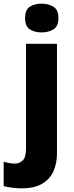

<svg xmlns="http://www.w3.org/2000/svg" viewBox="-72 -788 402 1048"><path d="M46 240Q22 240 -5.5 236.5Q-33 233 -52 228V95Q-36 99 -22 102Q-8 105 9 105Q34 105 52 88Q70 71 70 21V-549H239V52Q239 102 220.5 145Q202 188 159.5 214Q117 240 46 240ZM65 -689Q65 -735 91 -751.5Q117 -768 155 -768Q192 -768 219.5 -751.5Q247 -735 247 -689Q247 -644 219.5 -627.5Q192 -611 155 -611Q117 -611 91 -627.5Q65 -644 65 -689Z"/></svg>

Font: Noto Sans Khmer ExtraBold
Style: Regular
Weight: 800
Version: Version 2.003